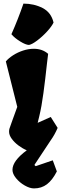

<svg xmlns="http://www.w3.org/2000/svg" viewBox="-20 -841 343 1075"><path d="M43.9 -649.4Q80.6 -731.9 111.3 -820.8Q170.4 -820.8 218.5 -796.1Q266.6 -771.5 279.8 -714.8Q269.5 -692.9 243.2 -664.3Q216.8 -635.7 188 -614Q159.2 -592.3 142.1 -589.4Q124 -589.8 92.8 -609.1Q61.5 -628.4 43.9 -649.4ZM275.4 56.6 298.3 118.7Q273.4 167.5 242.9 190.7Q212.4 213.9 170.4 213.9Q147 213.9 118.4 197.5Q89.8 181.2 69.8 156.7Q49.8 132.3 49.8 109.9Q49.8 59.6 129.9 0.5Q106.4 -9.3 83.5 -26.4Q60.5 -43.5 45.7 -64Q30.8 -84.5 30.8 -103.5Q30.8 -112.8 32.7 -120.1Q34.7 -127.4 45.9 -157.7Q64 -206.1 76.7 -242.7L12.7 -497.1Q27.8 -515.1 53.2 -531.5Q78.6 -547.9 109.1 -557.9Q139.6 -567.9 168.9 -567.9Q217.3 -567.9 249.5 -539.6Q247.1 -524.9 243.2 -487.3Q233.4 -395.5 223.1 -319.6Q212.9 -243.7 200.2 -191.4L190.9 -153.3L264.2 -186L302.7 -125Q286.6 -86.9 264.2 -55.7L174.8 79.1L172.9 83L179.7 89.4Z"/></svg>

Font: Fruktur
Style: Regular
Weight: 400
Designer: Viktoriya Grabowska
Foundry: Viktoriya Grabowska
Version: Version 1.004; ttfautohint (v1.4.1)